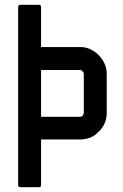

<svg xmlns="http://www.w3.org/2000/svg" viewBox="-20 -798 517 804"><path d="M142 -14H66Q61 -14 58 -17Q58 -18 57 -18Q57 -19 56.5 -19.5Q56 -20 56 -21V-24V-768Q56 -778 66 -778H142Q152 -778 152 -768V-601H317Q339 -601 359 -591.5Q379 -582 394 -566.5Q409 -551 418 -531Q427 -511 427 -489V-326Q427 -280 394 -247V-248Q380 -231 359.5 -222.5Q339 -214 317 -214H152V-24Q152 -14 143 -14ZM152 -309H317Q318 -309 321.5 -310.5Q325 -312 326 -313Q327 -316 329 -319.5Q331 -323 331 -326V-489Q331 -493 326 -499Q321 -505 317 -505H152Z"/></svg>

Font: Kanalisirung
Style: Regular
Weight: 500
Designer: Peter Wiegel
Foundry: Peter Wiegel
Version: 1.000